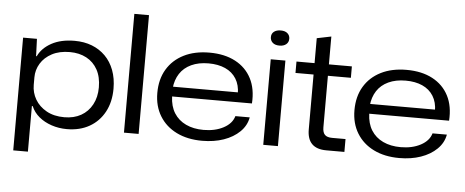

<svg xmlns="http://www.w3.org/2000/svg" viewBox="-56 -868 2842 1174"><g transform="rotate(5 1365.5 -281.0)"><path d="M59 167V-525H144L148 -419H152Q176 -470 233.5 -501.5Q291 -533 375 -533Q434 -533 481.5 -514.5Q529 -496 564 -461Q599 -426 618 -375.5Q637 -325 637 -262Q637 -180 604 -119Q571 -58 512 -24.5Q453 9 374 9Q324 9 279.5 -6Q235 -21 202.5 -48Q170 -75 154 -113H149V167ZM352 -62Q411 -62 454.5 -86.5Q498 -111 522.5 -156.5Q547 -202 547 -262Q547 -326 522.5 -370.5Q498 -415 454 -438.5Q410 -462 352 -462Q288 -462 242.5 -438Q197 -414 173 -374.5Q149 -335 149 -289V-243Q149 -195 173 -154Q197 -113 242.5 -87.5Q288 -62 352 -62Z M724 0V-729H814V0Z M1204 8Q1114 8 1047 -25Q980 -58 943 -118.5Q906 -179 906 -260Q906 -344 942.5 -405Q979 -466 1045.5 -499.5Q1112 -533 1203 -533Q1296 -533 1362 -498Q1428 -463 1461 -399Q1494 -335 1488 -246H998Q1000 -186 1026 -144.5Q1052 -103 1098.5 -81Q1145 -59 1207 -59Q1278 -59 1329.5 -86.5Q1381 -114 1394 -160H1482Q1473 -109 1434 -71Q1395 -33 1336 -12.5Q1277 8 1204 8ZM997 -296 992 -306H1404L1397 -296Q1397 -351 1373 -389.5Q1349 -428 1305.5 -447.5Q1262 -467 1203 -467Q1142 -467 1097 -446Q1052 -425 1027 -386.5Q1002 -348 997 -296Z M1579 0V-525H1669V0ZM1625 -613Q1597 -613 1582.5 -626.5Q1568 -640 1568 -660Q1568 -682 1583.5 -694Q1599 -706 1625 -706Q1652 -706 1666.5 -693Q1681 -680 1681 -660Q1681 -638 1665.5 -625.5Q1650 -613 1625 -613Z M1966 0Q1907 0 1877.5 -29.5Q1848 -59 1848 -118V-455H1737V-525H1848V-678L1936 -696V-525H2077V-455H1936V-139Q1936 -107 1950 -93Q1964 -79 1995 -79H2077V0Z M2414 8Q2324 8 2257 -25Q2190 -58 2153 -118.5Q2116 -179 2116 -260Q2116 -344 2152.5 -405Q2189 -466 2255.5 -499.5Q2322 -533 2413 -533Q2506 -533 2572 -498Q2638 -463 2671 -399Q2704 -335 2698 -246H2208Q2210 -186 2236 -144.5Q2262 -103 2308.5 -81Q2355 -59 2417 -59Q2488 -59 2539.5 -86.5Q2591 -114 2604 -160H2692Q2683 -109 2644 -71Q2605 -33 2546 -12.5Q2487 8 2414 8ZM2207 -296 2202 -306H2614L2607 -296Q2607 -351 2583 -389.5Q2559 -428 2515.5 -447.5Q2472 -467 2413 -467Q2352 -467 2307 -446Q2262 -425 2237 -386.5Q2212 -348 2207 -296Z"/></g></svg>

Font: Mona Sans Expanded
Style: Regular
Weight: 400
Width: 7
Designer: Deni Anggara
Foundry: GitHub
Version: Version 2.000